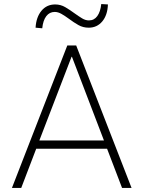

<svg xmlns="http://www.w3.org/2000/svg" viewBox="-20 -930 710 950"><path d="M39 0 313 -705H357L631 0H584L506 -204L532 -194H137L163 -204L85 0ZM334 -649 172 -228 153 -235H516L497 -228L336 -649ZM189 -790 156 -793Q159 -845 185 -876.5Q211 -908 253 -908Q280 -908 303 -894.5Q326 -881 349 -864Q370 -849 386.5 -839Q403 -829 420 -829Q446 -829 461.5 -850.5Q477 -872 481 -910L514 -908Q512 -855 486 -824Q460 -793 419 -793Q391 -793 368 -806Q345 -819 321 -837Q302 -851 284.5 -861Q267 -871 251 -871Q225 -871 209 -850Q193 -829 189 -790Z"/></svg>

Font: Nunito Sans 10pt SemiCondensed ExtraLight
Style: Regular
Weight: 250
Width: 4
Designer: Vernon Adams
Foundry: Vernon Adams
Version: Version 3.101;gftools[0.9.27]